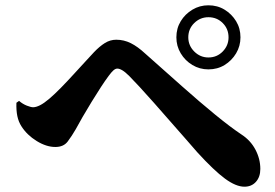

<svg xmlns="http://www.w3.org/2000/svg" viewBox="-20 -741 1040 725"><path d="M767 -479Q734 -479 706.5 -495.5Q679 -512 662.5 -539.5Q646 -567 646 -600Q646 -634 662.5 -661Q679 -688 706.5 -704.5Q734 -721 767 -721Q801 -721 828 -704.5Q855 -688 871.5 -661Q888 -634 888 -600Q888 -567 871.5 -539.5Q855 -512 828 -495.5Q801 -479 767 -479ZM903 -36Q871 -36 829.5 -66.5Q788 -97 725 -166Q708 -186 681 -216.5Q654 -247 623 -282.5Q592 -318 562 -352Q532 -386 507 -413Q482 -440 468 -454Q453 -469 442 -475.5Q431 -482 423 -482Q416 -482 408.5 -475.5Q401 -469 390 -454Q378 -438 361 -412Q344 -386 326 -356.5Q308 -327 292 -299.5Q276 -272 266 -253Q251 -227 235.5 -206.5Q220 -186 189 -186Q155 -186 118.5 -208.5Q82 -231 61 -264Q50 -281 45.5 -302.5Q41 -324 42 -353L52 -360Q66 -348 81.5 -342Q97 -336 105 -336Q116 -336 131 -343.5Q146 -351 166 -368Q186 -385 210.5 -410Q235 -435 259.5 -462Q284 -489 304.5 -511Q325 -533 335 -544Q356 -566 376 -578.5Q396 -591 419 -591Q448 -591 474 -578Q500 -565 528 -539Q600 -475 667 -415.5Q734 -356 792 -308.5Q850 -261 892 -233Q926 -211 944.5 -176Q963 -141 963 -103Q963 -73 946.5 -54.5Q930 -36 903 -36ZM767 -524Q799 -524 821 -546.5Q843 -569 843 -600Q843 -632 821 -654Q799 -676 767 -676Q736 -676 713.5 -654Q691 -632 691 -600Q691 -569 713.5 -546.5Q736 -524 767 -524Z"/></svg>

Font: Noto Serif SC ExtraLight Black
Style: Regular
Weight: 900
Version: Version 2.002-H1;hotconv 1.1.0;makeotfexe 2.6.0